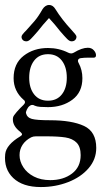

<svg xmlns="http://www.w3.org/2000/svg" viewBox="-23 -573 422 776"><path d="M59 -22Q66 -26 66 -30Q66 -34 59 -40Q29 -63 29 -90Q29 -96 30 -99Q31 -105 44.5 -120.5Q58 -136 72 -149Q78 -155 78 -160Q78 -166 72 -170Q32 -205 32 -257Q32 -316 72.5 -347.5Q113 -379 171 -379Q215 -379 253 -360Q259 -357 265 -357Q269 -357 275 -360Q308 -380 332 -380Q347 -380 356 -370Q365 -360 365 -350Q365 -340 356 -340Q351 -340 334 -340Q317 -340 303 -338Q292 -336 292 -327Q292 -323 295 -318Q310 -290 310 -257Q310 -200 269.5 -170Q229 -140 171 -140Q154 -140 140 -141Q126 -142 117 -146Q113 -149 107 -149Q102 -149 97 -145Q90 -140 85.5 -130Q81 -120 82 -116Q86 -98 105.5 -92.5Q125 -87 179 -87Q267 -87 316.5 -64Q366 -41 366 25Q366 71 335 107Q304 143 252.5 163Q201 183 142 183Q69 183 30.5 146.5Q-8 110 -2 50Q2 12 59 -22ZM171 -166Q207 -166 227 -191.5Q247 -217 247 -259Q247 -302 227 -328Q207 -354 171 -354Q135 -354 115 -328Q95 -302 95 -259Q95 -217 115 -191.5Q135 -166 171 -166ZM103 -18Q80 -6 68 12.5Q56 31 56 54Q56 79 71 102.5Q86 126 114 140.5Q142 155 180 155Q233 155 268 128.5Q303 102 303 54Q303 20 286.5 3.5Q270 -13 241.5 -17.5Q213 -22 162 -22H122Q111 -22 103 -18ZM64 -424Q64 -428 67.5 -433Q71 -438 75 -442Q79 -446 82 -449Q102 -471 117 -488.5Q132 -506 149 -536Q154 -544 161 -548.5Q168 -553 175 -553Q191 -553 201 -536Q227 -494 267 -451Q275 -442 280.5 -435.5Q286 -429 286 -424Q286 -417 281 -411.5Q276 -406 266 -406Q258 -406 248.5 -415.5Q239 -425 220 -447Q200 -473 175 -500Q150 -473 130 -447Q111 -425 101.5 -415.5Q92 -406 84 -406Q74 -406 69 -411.5Q64 -417 64 -424Z"/></svg>

Font: Hina Mincho
Style: Regular
Weight: 400
Designer: satsuyako
Foundry: satsuyako
Version: Version 1.100